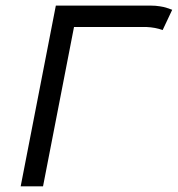

<svg xmlns="http://www.w3.org/2000/svg" viewBox="-20 -655 625 675"><path d="M176.3 -635.3H510.3Q527.3 -635.3 542.2 -632.8Q557.1 -630.4 563.7 -628.2Q570.3 -626 585.4 -620.6L551.8 -549.3Q526.9 -558.6 494.6 -560.1H240.2L131.3 0H52.7Z"/></svg>

Font: Fantasque Sans Mono
Style: Italic
Weight: 400
Italic angle: -11°
Monospace: yes
Designer: Jany Belluz
Version: Version 1.8.0 ; ttfautohint (v1.8.2)